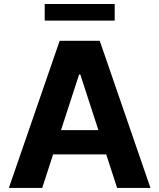

<svg xmlns="http://www.w3.org/2000/svg" viewBox="-20 -929 788 949"><path d="M188.6 0H23.8L274.9 -727.3H473L723.7 0H558.9L505 -165.8H242.5ZM281.6 -285.9H466.3L376.8 -561.1H371.1ZM546.9 -909.1V-827.1H201V-909.1Z"/></svg>

Font: Inter Zeller
Style: Bold
Weight: 700
Designer: Rasmus Andersson; Joe Bland
Foundry: zeller
Version: Version 3.015;git-dec3a8cb1